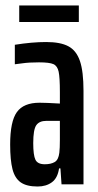

<svg xmlns="http://www.w3.org/2000/svg" viewBox="-20 -671 357 699"><path d="M17 -145Q17 -229 41.5 -263Q66 -297 124 -297Q147 -297 198 -294V-336Q198 -389 193.5 -410Q189 -431 174.5 -437.5Q160 -444 122 -444Q85 -444 61.5 -440.5Q38 -437 34 -437V-508Q97 -518 148 -518Q200 -518 229 -502.5Q258 -487 271 -449Q284 -411 284 -340V0H204L200 -58H195Q190 -23 169 -7.5Q148 8 117 8Q77 8 55.5 -7Q34 -22 25.5 -55Q17 -88 17 -145ZM196 -115Q198 -131 198 -162V-197V-231H149Q123 -231 112 -215Q101 -199 101 -150Q101 -106 109 -89.5Q117 -73 143 -73Q165 -73 179 -81Q193 -89 196 -115ZM50 -591V-651H267V-591Z"/></svg>

Font: Saira Ultra Condensed SemiBold
Style: Regular
Weight: 600
Width: 1
Designer: Hector Gatti with collaboration of the Omnibus-Type team
Foundry: Omnibus-Type
Version: Version 1.001; ttfautohint (v1.8)